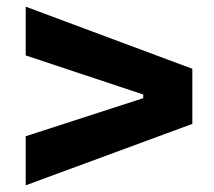

<svg xmlns="http://www.w3.org/2000/svg" viewBox="-20 -648 640 575"><path d="M57 -93V-240L409 -354V-365L57 -482V-628L556 -442V-277Z"/></svg>

Font: Mona Sans
Style: Bold
Weight: 700
Designer: Deni Anggara
Foundry: GitHub
Version: Version 2.000;Glyphs 3.2.3 (3260)